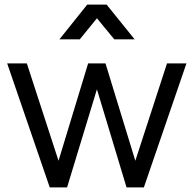

<svg xmlns="http://www.w3.org/2000/svg" viewBox="-20 -810 837 830"><path d="M195 0 11 -536H96L233 -115L361 -536H436L565 -115L702 -536H786L602 0H527L399 -424L270 0ZM237 -640 357 -790H441L562 -640H474L399 -731L325 -640Z"/></svg>

Font: Kosmopol Plus Jakarta Sans
Style: Regular
Weight: 400
Designer: Gumpita Rahayu
Foundry: Tokotype
Version: Version 2.006